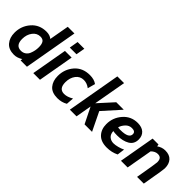

<svg xmlns="http://www.w3.org/2000/svg" viewBox="102 -1630 2521 2521"><g transform="rotate(45 1362.5 -370.0)"><path d="M450 0H332L336 -28Q276 10 217 10Q119 10 68.5 -49Q18 -108 18 -202Q18 -325 97.5 -416.5Q177 -508 307 -508Q370 -508 409 -475L458 -750H582ZM296 -406Q231 -406 189 -350Q147 -294 147 -214Q147 -92 245 -92Q284 -92 312.5 -112Q341 -132 354.5 -164.5Q368 -197 374 -228Q380 -259 380 -292Q380 -348 361 -377Q342 -406 296 -406Z M794 -576H670L691 -700H816ZM692 0H568L656 -500H780Z M1023 10Q920 10 870.5 -48.5Q821 -107 821 -201Q821 -326 899.5 -417Q978 -508 1113 -508Q1194 -508 1243 -471L1214 -365Q1162 -406 1102 -406Q1033 -406 991.5 -350.5Q950 -295 950 -214Q950 -92 1047 -92Q1106 -92 1173 -133L1165 -27Q1103 10 1023 10Z M1371 0H1247L1379 -750H1504L1423 -295L1609 -500H1748L1533 -260L1659 0H1520L1410 -222Z M2164 -363Q2164 -278 2096.5 -238.5Q2029 -199 1925 -199Q1875 -199 1849 -205Q1852 -147 1885 -119.5Q1918 -92 1964 -92Q1997 -92 2042.5 -104Q2088 -116 2121 -133L2107 -28Q2031 10 1940 10Q1831 10 1775 -50Q1719 -110 1719 -205Q1719 -325 1798.5 -416.5Q1878 -508 2001 -508Q2079 -508 2121.5 -469Q2164 -430 2164 -363ZM1996 -406Q1944 -406 1907.5 -367Q1871 -328 1859 -284Q1875 -280 1905 -280Q2060 -280 2060 -357Q2060 -406 1996 -406Z M2620 0H2495Q2547 -296 2547 -322Q2547 -366 2530 -386Q2513 -406 2476 -406Q2427 -406 2384 -363L2320 0H2196L2284 -500H2393L2398 -470Q2451 -508 2513 -508Q2592 -508 2633 -463Q2674 -418 2674 -339Q2674 -306 2620 0Z"/></g></svg>

Font: Cabin
Style: Bold Italic
Weight: 700
Designer: Pablo Impallari
Foundry: Pablo Impallari. www.impallari.com Igino Marini. www.ikern.com
Version: Version 1.005